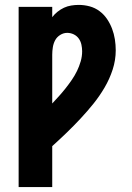

<svg xmlns="http://www.w3.org/2000/svg" viewBox="-20 -548 540 783"><path d="M56 215V-520H193V-478Q202 -490 214.5 -500Q227 -510 241 -516.5Q255 -523 270.5 -525.5Q286 -528 301 -528Q324 -528 346 -522Q368 -516 386 -502.5Q404 -489 416.5 -470.5Q429 -452 437 -431Q445 -410 448.5 -387.5Q452 -365 452 -343Q452 -303 439.5 -264.5Q427 -226 406.5 -191Q386 -156 361 -125Q336 -94 308.5 -64.5Q281 -35 252 -7Q223 21 193 48V215ZM193 -126Q207 -141 221 -156.5Q235 -172 248 -188.5Q261 -205 273 -222.5Q285 -240 294 -258.5Q303 -277 309 -297.5Q315 -318 315 -339Q315 -352 312 -366Q309 -380 301 -391Q293 -402 280.5 -408Q268 -414 254 -414Q239 -414 225.5 -405.5Q212 -397 205 -384Q198 -371 195.5 -355.5Q193 -340 193 -325Z"/></svg>

Font: Iosevka Heavy
Style: Regular
Weight: 900
Monospace: yes
Designer: Belleve Invis
Foundry: Belleve Invis
Version: Version 32.5.0; ttfautohint (v1.8.4)